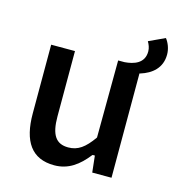

<svg xmlns="http://www.w3.org/2000/svg" viewBox="-99 -720 754 818"><g transform="rotate(15 278.0 -311.5)"><path d="M475 -560C475 -507 429 -493 389 -490H361L359 -150L358 -148C323 -99 294 -77 251 -77C197 -77 173 -111 173 -193V-481H68V-178C68 -55 113 12 213 12C275 12 319 -21 359 -72L361 -73H370L378 0H463V-460L467 -461C515 -476 556 -508 556 -568C556 -594 546 -618 533 -635L462 -602C469 -590 475 -576 475 -560Z"/></g></svg>

Font: Falling Sky
Style: Light
Weight: 400
Designer: Paul D. Hunt
Foundry: Adobe Systems Incorporated
Version: Version 1.02